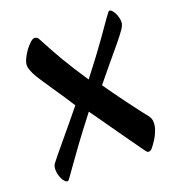

<svg xmlns="http://www.w3.org/2000/svg" viewBox="-104 -609 647 706"><g transform="rotate(-20 219.5 -255.5)"><path d="M42.9 13Q36.1 13 29.5 4.6Q22.8 -3.7 18.6 -16.3Q14.3 -29 14.3 -41.4Q14.3 -56.2 20.6 -64.8Q25.5 -71.7 40.9 -90.5Q56.4 -109.4 78 -135.2Q99.6 -161 122.3 -188.5Q145 -215.9 164.3 -239.7Q153.8 -256.8 138.5 -279.5Q123.3 -302.1 107 -326Q90.7 -349.8 77.1 -370.6Q63.5 -391.4 56.7 -404.8Q52 -415.2 49.3 -423.1Q46.7 -431 46.7 -436.9Q46.7 -449 53.3 -463.3Q59.9 -477.5 69.9 -491.4Q79.9 -505.3 91 -515.4Q101 -524 107 -524Q110.6 -524 115.1 -521.7Q119.6 -519.5 121.6 -516.2Q126.3 -508 139.9 -481.9Q153.6 -455.8 178.6 -413.1Q203.7 -370.5 242.8 -312.1Q301.7 -388 334.7 -434.7Q367.6 -481.4 382.5 -502.7Q397.4 -524 400.3 -524Q406.8 -524 413.3 -515.6Q419.8 -507.3 424.2 -494.7Q428.6 -482 428.6 -469.6Q428.6 -459.6 418.9 -444.2Q407.1 -427 384.1 -399Q361.1 -371.1 333.9 -338.9Q306.8 -306.7 281.7 -275.4Q292.9 -259.1 310.2 -234.9Q327.6 -210.6 346.2 -185.6Q364.9 -160.6 381 -139.5Q397 -118.3 405.2 -108.4Q408.8 -103.2 411.3 -97Q413.8 -90.8 413.8 -81.8Q413.8 -67.3 407.5 -50.6Q401.2 -33.8 392.1 -19.8Q383.1 -5.7 375.7 3Q373.5 6.6 369.2 9.8Q364.9 13 360.4 13Q355.8 13 353.8 11Q351.9 9.1 348.2 4.5Q343.1 -2.4 330.4 -20.4Q317.7 -38.4 300.3 -62.9Q282.9 -87.4 264.6 -113.5Q246.3 -139.6 230 -162.7Q213.7 -185.7 202.9 -200.8Q155 -139.2 124.9 -97.8Q94.7 -56.4 77.6 -32.1Q60.5 -7.8 53 2.6Q45.5 13 42.9 13Z"/></g></svg>

Font: Briem Hand Thin
Style: Regular
Weight: 100
Designer: Gunnlaugur SE Briem, Eben Sorkin
Foundry: Sorkin Type Co.
Version: Version 1.003